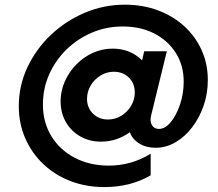

<svg xmlns="http://www.w3.org/2000/svg" viewBox="-20 -653 915 807"><path d="M418.8 133.3Q341.7 133.3 276 108Q210.4 82.6 161.8 36.5Q113.2 -9.7 86.1 -71.9Q59 -134 59 -206.9Q59 -292.4 94.8 -369.1Q130.6 -445.8 192.7 -505.2Q254.9 -564.6 335.4 -599Q416 -633.3 504.9 -633.3Q579.9 -633.3 643.4 -609.7Q706.9 -586.1 754.2 -543.1Q801.4 -500 827.4 -442.4Q853.5 -384.7 853.5 -316.7Q853.5 -259.7 835.8 -208.7Q818.1 -157.6 787.5 -117.7Q756.9 -77.8 717.4 -54.9Q677.8 -31.9 634 -31.9Q594.4 -31.9 565.6 -49.7Q536.8 -67.4 525.7 -97.2Q470.1 -57.6 404.9 -57.6Q356.2 -57.6 317.7 -79.5Q279.2 -101.4 256.9 -139.9Q234.7 -178.5 234.7 -227.1Q234.7 -270.8 252.4 -310.8Q270.1 -350.7 300.7 -381.9Q331.2 -413.2 370.5 -430.9Q409.7 -448.6 452.8 -448.6Q527.8 -448.6 577.1 -399.3L586.1 -437.5H681.2L615.3 -168.1Q609 -143.8 618.4 -127.4Q627.8 -111.1 647.9 -111.1Q674.3 -111.1 697.9 -139.9Q721.5 -168.8 736.8 -214.2Q752.1 -259.7 752.1 -309.7Q752.1 -377.8 719.1 -430.2Q686.1 -482.6 628.5 -512.2Q570.8 -541.7 495.8 -541.7Q427.1 -541.7 366.7 -516Q306.2 -490.3 259.7 -445.1Q213.2 -400 186.8 -340.6Q160.4 -281.2 160.4 -213.9Q160.4 -138.9 195.8 -80.9Q231.2 -22.9 294.1 10.1Q356.9 43.1 437.5 43.1Q532.6 43.1 613.2 -6.9V84Q528.5 133.3 418.8 133.3ZM434 -150.7Q463.9 -150.7 489.6 -166.3Q515.3 -181.9 530.9 -208Q546.5 -234 546.5 -264.6Q546.5 -302.1 521.9 -326.7Q497.2 -351.4 458.3 -351.4Q428.5 -351.4 402.8 -335.8Q377.1 -320.1 361.5 -294.1Q345.8 -268.1 345.8 -237.5Q345.8 -200 370.8 -175.3Q395.8 -150.7 434 -150.7Z"/></svg>

Font: Afacad
Style: Bold Italic
Weight: 700
Italic angle: -14°
Designer: Kristian Moeller
Foundry: Dicotype
Version: Version 1.000; ttfautohint (v1.8.4.7-5d5b)